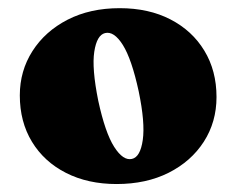

<svg xmlns="http://www.w3.org/2000/svg" viewBox="-20 -735 578 470"><path d="M273 -715Q344 -715 397.2 -687.5Q450.5 -660 480.2 -611Q510 -562 510 -497.5Q510 -436.5 479 -388.2Q448 -340 393 -312.2Q338 -284.5 265.5 -284.5Q195 -284.5 141.5 -311.8Q88 -339 58.2 -388Q28.5 -437 28.5 -501.5Q28.5 -561.5 59.5 -610Q90.5 -658.5 145.5 -686.8Q200.5 -715 273 -715ZM303 -346Q323.5 -350.5 329.5 -392.5Q335.5 -434.5 319.5 -511.5Q302.5 -590 280.8 -624.8Q259 -659.5 237 -654Q217 -649 210.8 -608.5Q204.5 -568 220.5 -488.5Q237.5 -410 259.5 -375.5Q281.5 -341 303 -346Z"/></svg>

Font: Fraunces 9pt S000 Black
Style: Regular
Weight: 900
Version: Version 1.000; ttfautohint (v1.8.3)